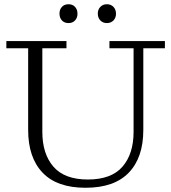

<svg xmlns="http://www.w3.org/2000/svg" viewBox="-20 -876 809 907"><path d="M384 11Q249 11 181 -60.5Q113 -132 113 -262V-648H10V-682H294V-648H180V-253Q180 -149 232.5 -88.5Q285 -28 395 -28Q506 -28 558.5 -88.5Q611 -149 611 -253V-648H497V-682H759V-648H657V-262Q657 -132 588.5 -60.5Q520 11 384 11ZM485 -767Q466 -767 454 -779.5Q442 -792 442 -812Q442 -831 454 -843.5Q466 -856 485 -856Q504 -856 516 -843.5Q528 -831 528 -811Q528 -792 516 -779.5Q504 -767 485 -767ZM304 -767Q284 -767 272.5 -779.5Q261 -792 261 -812Q261 -831 272.5 -843.5Q284 -856 304 -856Q323 -856 334.5 -843.5Q346 -831 346 -811Q346 -792 334.5 -779.5Q323 -767 304 -767Z"/></svg>

Font: Montagu Slab 144pt Light
Style: Regular
Weight: 300
Designer: Florian Karsten
Foundry: Florian Karsten
Version: Version 1.000